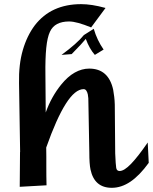

<svg xmlns="http://www.w3.org/2000/svg" viewBox="-20 -899 741 931"><path d="M75.7 6.8 77.1 -162.1 77.6 -161.1 72.3 -495.6Q70.3 -586.4 90.6 -656Q110.8 -725.6 148.9 -776.4Q189 -828.1 245.1 -853.5Q301.3 -878.9 373.5 -878.9Q398.4 -878.9 427.5 -874.5Q456.5 -870.1 491.7 -860.4L421.9 -766.1Q386.7 -780.3 360.4 -787.6Q334 -794.9 314.9 -794.9Q280.8 -794.9 257.3 -782.7Q233.9 -770.5 222.2 -745.1Q209.5 -718.3 204.3 -666.7Q199.2 -615.2 200.2 -538.1L201.7 -353.5Q215.8 -393.1 234.6 -426.5Q253.4 -460 275.9 -487.8Q308.1 -527.8 342.5 -547.1Q377 -566.4 412.6 -566.4Q506.3 -566.4 528.8 -463.9Q531.7 -447.3 533.9 -429.4Q536.1 -411.6 536.6 -391.1L538.6 -155.3Q539.6 -127 541 -109.4Q542.5 -91.8 543.5 -85Q545.9 -69.8 560.1 -69.8Q582 -69.8 615.5 -104.5Q648.9 -139.2 696.3 -208L701.2 -109.4Q656.7 -47.9 612.5 -18.1Q568.4 11.7 522 11.7Q438 11.7 418.9 -76.7Q413.1 -103 413.1 -161.1L408.7 -397.9Q409.2 -426.3 405.8 -441.4Q403.3 -453.1 398.2 -460Q393.1 -466.8 385.7 -466.8Q344.2 -466.8 299.1 -395.8Q253.9 -324.7 204.1 -183.6Q204.6 -163.1 204.6 -139.6Q204.6 -116.2 204.6 -92.3Q204.6 -68.4 204.8 -44.9Q205.1 -21.5 205.6 -0.5ZM482.4 -658.7 439.9 -632.8Q413.6 -662.6 396 -710.4Q376 -686 337.9 -647.5Q336.4 -645.5 327.6 -636.7L278.3 -632.8Q354 -688.5 386.7 -729L434.6 -759.3Q450.7 -704.1 482.4 -658.7Z"/></svg>

Font: IranNastaliq
Style: Regular
Weight: 400
Designer: Hossein Zahedi
Version: Version 1.5